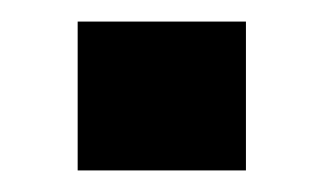

<svg xmlns="http://www.w3.org/2000/svg" viewBox="-20 -388 299 178"><path d="M52 -230V-368H208V-230Z"/></svg>

Font: Saira Condensed ExtraBold
Style: Regular
Weight: 800
Width: 3
Designer: Hector Gatti with collaboration of the Omnibus-Type team
Foundry: Omnibus-Type
Version: Version 1.101